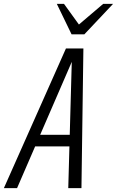

<svg xmlns="http://www.w3.org/2000/svg" viewBox="-55 -970 603 990"><path d="M-35 0 285 -720H345L33 0ZM297 0 317 -720H375L365 0ZM110 -275H344L331 -215H97ZM314 -793 238 -950H275L374 -813H316L477 -950H528L380 -793Z"/></svg>

Font: Instrument Sans Condensed
Style: Italic
Weight: 400
Width: 3
Italic angle: -13°
Designer: Rodrigo Fuenzalida
Foundry: fragTYPE
Version: Version 1.000;gftools[0.9.28]